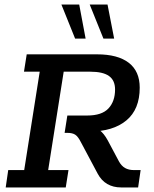

<svg xmlns="http://www.w3.org/2000/svg" viewBox="-20 -821 675 841"><path d="M5 0 16 -76H86L154 -507H85L97 -583H405Q496 -583 544 -546Q592 -509 592 -437Q592 -342 533.5 -293.5Q475 -245 373 -245H321L363 -265Q397 -265 416 -251Q435 -237 452 -206L501 -114Q512 -94 528 -85Q544 -76 567 -76H596L585 0H510Q476 0 450 -15Q424 -30 408 -60L335 -197Q322 -223 309.5 -231Q297 -239 276 -239H263L275 -315H362Q426 -315 455 -346Q484 -377 484 -429Q484 -469 457.5 -488Q431 -507 375 -507H259L191 -76H280L268 0ZM433 -652 373 -801H451L480 -652ZM309 -652 249 -801H327L355 -652Z"/></svg>

Font: Rokkitt Medium
Style: Italic
Weight: 500
Italic angle: -9°
Designer: Vernon Adams
Foundry: Vernon Adams
Version: Version 3.103